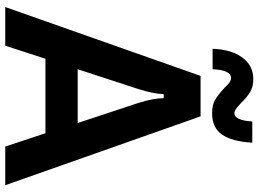

<svg xmlns="http://www.w3.org/2000/svg" viewBox="-150 -860 1009 750"><g transform="rotate(90 355.0 -484.5)"><path d="M158 0H7L276 -763H434L703 0H552L500 -157H209ZM250 -283H460L381 -522Q363 -580 363 -619H347Q347 -583 328 -522ZM323 -856Q311 -869 302 -875.5Q293 -882 284 -882Q253 -882 250 -810H170Q173 -884 204.5 -926.5Q236 -969 289 -969Q319 -969 340 -956Q361 -943 382 -921Q397 -907 405.5 -901Q414 -895 423 -895Q435 -895 443.5 -912.5Q452 -930 454 -965H537Q532 -885 505 -846.5Q478 -808 422 -808Q388 -808 368 -820.5Q348 -833 323 -856Z"/></g></svg>

Font: Open Sauce Sans
Style: Bold
Weight: 700
Designer: Alfredo Marco Pradil
Foundry: Creative Sauce Fz LLC
Version: Version 1.477